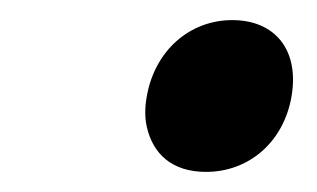

<svg xmlns="http://www.w3.org/2000/svg" viewBox="-20 -436 315 191"><path d="M270 -340C278 -387 253 -416 211 -416C169 -416 134 -386 126 -340C124 -329 124 -319 126 -310C132 -283 151 -265 185 -265C227 -265 262 -294 270 -340Z"/></svg>

Font: Asimov
Style: NarIt
Weight: 500
Designer: Google
Version: Version 2.000980; 2014